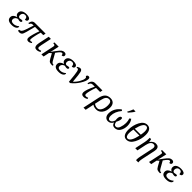

<svg xmlns="http://www.w3.org/2000/svg" viewBox="651 -3197 5837 5837"><g transform="rotate(45 3569.5 -278.0)"><path d="M172.9 -278.8 173.8 -284.2Q101.1 -314.9 101.1 -392.1Q101.1 -464.8 160.4 -504.9Q219.7 -544.9 323.2 -544.9Q400.9 -544.9 442.9 -521.7Q484.9 -498.5 484.9 -459Q484.9 -391.1 398.9 -391.1Q398.9 -499 312 -499Q255.4 -499 225.1 -466.6Q194.8 -434.1 194.8 -383.8Q194.8 -343.8 214.6 -324.5Q234.4 -305.2 262.2 -305.2Q262.7 -305.2 281.2 -309.6Q324.2 -319.8 341.8 -319.8Q379.9 -319.8 379.9 -293Q379.9 -245.1 317.9 -245.1Q280.8 -245.1 237.8 -259.8Q189.9 -249 158.9 -216.3Q127.9 -183.6 127.9 -138.2Q127.9 -53.2 238.8 -53.2Q337.4 -53.2 417 -127Q428.2 -119.6 428.2 -102.1Q428.2 -56.6 373.3 -23.4Q318.4 9.8 226.1 9.8Q29.8 9.8 29.8 -129.9Q29.8 -235.8 172.9 -278.8Z M1127 -453.1H1020Q990.7 -368.2 966.8 -255.6Q942.9 -143.1 942.9 -99.1Q942.9 -53.2 983.9 -53.2Q1003.9 -53.2 1036.1 -67.9L1052.2 -37.1Q993.7 7.8 939.9 7.8Q861.3 7.8 861.3 -77.1Q861.3 -129.4 893.3 -245.1Q925.3 -360.8 962.9 -453.1H772L698.2 -168.9Q668 -51.8 634.5 -23.4Q601.1 4.9 549.3 4.9Q512.2 4.9 484.9 -12.2L497.1 -53.2Q545.9 -53.2 574.5 -86.9Q603 -120.6 627.9 -193.8L715.3 -453.1H672.9Q609.4 -453.1 586.9 -390.1H544.9Q561.5 -471.7 595 -503.9Q628.4 -536.1 689 -536.1H1145Z M1373 -536.1 1300.3 -193.8Q1288.1 -136.2 1288.1 -107.9Q1288.1 -53.2 1341.3 -53.2Q1376.5 -53.2 1416 -73.2L1433.1 -36.1Q1368.2 9.8 1296.9 9.8Q1196.3 9.8 1196.3 -106.9Q1196.3 -144.5 1206.1 -190.9L1279.3 -536.1Z M1955.1 -414.1Q1955.1 -476.1 1913.1 -476.1Q1888.7 -476.1 1856 -445.6Q1823.2 -415 1761.2 -328.1L1880.9 -115.2Q1908.7 -65.4 1930.4 -50.3Q1952.1 -35.2 1980 -35.2H1991.2L1981 6.8H1971.2Q1900.4 6.8 1862.5 -8.5Q1824.7 -23.9 1786.1 -94.2L1699.2 -251L1634.3 -193.8L1593.3 0H1500L1583 -394Q1592.3 -438 1592.3 -446.8Q1592.3 -494.1 1522 -494.1H1514.2L1522.9 -536.1H1707L1666 -346.2Q1653.8 -289.6 1639.2 -243.2L1729 -366.2Q1813 -480.5 1855.2 -512.7Q1897.5 -544.9 1948.2 -544.9Q1987.3 -544.9 2009.8 -526.6Q2032.2 -508.3 2032.2 -479Q2032.2 -414.1 1955.1 -414.1Z M2188 -278.8 2189 -284.2Q2116.2 -314.9 2116.2 -392.1Q2116.2 -464.8 2175.5 -504.9Q2234.9 -544.9 2338.4 -544.9Q2416 -544.9 2458 -521.7Q2500 -498.5 2500 -459Q2500 -391.1 2414.1 -391.1Q2414.1 -499 2327.1 -499Q2270.5 -499 2240.2 -466.6Q2210 -434.1 2210 -383.8Q2210 -343.8 2229.7 -324.5Q2249.5 -305.2 2277.3 -305.2Q2277.8 -305.2 2296.4 -309.6Q2339.4 -319.8 2356.9 -319.8Q2395 -319.8 2395 -293Q2395 -245.1 2333 -245.1Q2295.9 -245.1 2252.9 -259.8Q2205.1 -249 2174.1 -216.3Q2143.1 -183.6 2143.1 -138.2Q2143.1 -53.2 2253.9 -53.2Q2352.5 -53.2 2432.1 -127Q2443.4 -119.6 2443.4 -102.1Q2443.4 -56.6 2388.4 -23.4Q2333.5 9.8 2241.2 9.8Q2044.9 9.8 2044.9 -129.9Q2044.9 -235.8 2188 -278.8Z M2764.2 -88.9Q2844.2 -157.7 2902.8 -261.7Q2961.4 -365.7 2961.4 -428.2Q2961.4 -475.6 2922.4 -485.8Q2932.6 -545.9 2989.3 -545.9Q3044.4 -545.9 3044.4 -481Q3044.4 -385.7 2949 -237.3Q2853.5 -88.9 2734.4 0H2681.2Q2654.8 -312.5 2635.3 -394.3Q2615.7 -476.1 2584.5 -476.1Q2566.9 -476.1 2548.3 -465.8L2535.2 -497.1Q2591.3 -539.1 2644 -539.1Q2697.3 -539.1 2718.3 -466.1Q2739.3 -393.1 2764.2 -88.9Z M3343.3 -453.1H3254.4Q3172.9 -453.1 3152.3 -368.2H3110.4Q3145 -536.1 3274.4 -536.1H3588.4L3571.3 -453.1H3394.5Q3308.6 -204.6 3308.6 -107.9Q3308.6 -53.2 3361.3 -53.2Q3397 -53.2 3436.5 -73.2L3453.6 -36.1Q3391.1 9.8 3317.4 9.8Q3216.3 9.8 3216.3 -85Q3216.3 -191.9 3343.3 -453.1Z M3699.7 -37.1Q3697.3 -23.4 3693.8 -1Q3690.4 22 3684.6 48.8L3643.6 240.2H3549.8L3663.6 -293Q3691.4 -423.3 3755.4 -484.6Q3819.3 -545.9 3926.8 -545.9Q4019.5 -545.9 4071.5 -492.2Q4123.5 -438.5 4123.5 -337.9Q4123.5 -181.6 4048.6 -85.9Q3973.6 9.8 3863.8 9.8Q3763.2 9.8 3699.7 -37.1ZM3714.4 -90.8Q3777.8 -42 3857.4 -42Q3930.2 -42 3979 -124.3Q4027.8 -206.5 4027.8 -337.9Q4027.8 -493.2 3921.4 -493.2Q3858.4 -493.2 3819.8 -447.3Q3781.2 -401.4 3757.8 -293Z M4528.3 -92.8H4524.4Q4469.7 9.8 4364.3 9.8Q4295.4 9.8 4253.4 -39.8Q4211.4 -89.4 4211.4 -174.8Q4211.4 -285.2 4264.2 -381.6Q4316.9 -478 4414.6 -545.9L4449.2 -513.2Q4308.6 -346.7 4308.6 -170.9Q4308.6 -109.9 4329.3 -76.9Q4350.1 -43.9 4383.3 -43.9Q4468.8 -43.9 4511.2 -166Q4506.3 -201.7 4506.3 -243.2Q4506.3 -304.7 4525.9 -339.4Q4545.4 -374 4575.7 -374Q4611.3 -374 4611.3 -325.2Q4611.3 -257.8 4557.6 -160.2Q4563.5 -106 4587.6 -75Q4611.8 -43.9 4648.4 -43.9Q4725.1 -43.9 4760.7 -145Q4796.4 -246.1 4796.4 -346.2Q4796.4 -436 4767.6 -513.2L4816.4 -545.9Q4889.6 -453.6 4889.6 -314Q4889.6 -185.5 4829.3 -87.9Q4769 9.8 4652.3 9.8Q4551.8 9.8 4528.3 -92.8ZM4581.1 -621.1Q4604 -660.6 4627.4 -712.4Q4650.9 -764.2 4660.6 -795.9H4751L4749 -784.2Q4738.8 -758.3 4693.6 -700.4Q4648.4 -642.6 4611.8 -606H4578.6Z M4987.8 -248Q4987.8 -442.4 5072.8 -603.3Q5157.7 -764.2 5296.4 -764.2Q5385.3 -764.2 5430.9 -698.7Q5476.6 -633.3 5476.6 -511.2Q5476.6 -327.6 5389.4 -158.9Q5302.2 9.8 5159.7 9.8Q5077.6 9.8 5032.7 -56.9Q4987.8 -123.5 4987.8 -248ZM5105.5 -409.2H5364.7Q5381.8 -503.9 5381.8 -570.8Q5381.8 -712.9 5292.5 -712.9Q5175.8 -712.9 5105.5 -409.2ZM5355.5 -361.8H5095.7Q5075.7 -264.2 5075.7 -189Q5075.7 -117.2 5099.6 -79.1Q5123.5 -41 5162.6 -41Q5285.2 -41 5355.5 -361.8Z M5606.9 -338.9Q5622.6 -412.1 5622.6 -505.9V-522.5Q5622.6 -529.8 5621.6 -536.1H5678.7Q5693.8 -516.6 5698.7 -437H5704.6Q5783.7 -545.9 5879.9 -545.9Q6015.6 -545.9 6015.6 -417Q6015.6 -387.2 6007.8 -350.1L5918.5 69.8Q5902.8 144 5902.8 184.6Q5902.8 226.1 5906.7 240.2H5810.5Q5806.6 227.5 5806.6 202.1Q5806.6 149.9 5826.7 58.1L5914.6 -355Q5920.9 -384.8 5920.9 -400.9Q5920.9 -481.9 5843.8 -481.9Q5730 -481.9 5689.9 -291L5628.9 0H5534.7Z M6582.5 -414.1Q6582.5 -476.1 6540.5 -476.1Q6516.1 -476.1 6483.4 -445.6Q6450.7 -415 6388.7 -328.1L6508.3 -115.2Q6536.1 -65.4 6557.9 -50.3Q6579.6 -35.2 6607.4 -35.2H6618.7L6608.4 6.8H6598.6Q6527.8 6.8 6490 -8.5Q6452.1 -23.9 6413.6 -94.2L6326.7 -251L6261.7 -193.8L6220.7 0H6127.4L6210.4 -394Q6219.7 -438 6219.7 -446.8Q6219.7 -494.1 6149.4 -494.1H6141.6L6150.4 -536.1H6334.5L6293.5 -346.2Q6281.2 -289.6 6266.6 -243.2L6356.4 -366.2Q6440.4 -480.5 6482.7 -512.7Q6524.9 -544.9 6575.7 -544.9Q6614.7 -544.9 6637.2 -526.6Q6659.7 -508.3 6659.7 -479Q6659.7 -414.1 6582.5 -414.1Z M6815.4 -278.8 6816.4 -284.2Q6743.7 -314.9 6743.7 -392.1Q6743.7 -464.8 6803 -504.9Q6862.3 -544.9 6965.8 -544.9Q7043.5 -544.9 7085.4 -521.7Q7127.4 -498.5 7127.4 -459Q7127.4 -391.1 7041.5 -391.1Q7041.5 -499 6954.6 -499Q6897.9 -499 6867.7 -466.6Q6837.4 -434.1 6837.4 -383.8Q6837.4 -343.8 6857.2 -324.5Q6877 -305.2 6904.8 -305.2Q6905.3 -305.2 6923.8 -309.6Q6966.8 -319.8 6984.4 -319.8Q7022.5 -319.8 7022.5 -293Q7022.5 -245.1 6960.4 -245.1Q6923.3 -245.1 6880.4 -259.8Q6832.5 -249 6801.5 -216.3Q6770.5 -183.6 6770.5 -138.2Q6770.5 -53.2 6881.3 -53.2Q6980 -53.2 7059.6 -127Q7070.8 -119.6 7070.8 -102.1Q7070.8 -56.6 7015.9 -23.4Q6960.9 9.8 6868.7 9.8Q6672.4 9.8 6672.4 -129.9Q6672.4 -235.8 6815.4 -278.8Z"/></g></svg>

Font: Droid Serif
Style: Italic
Weight: 400
Italic angle: -12°
Designer: Monotype Design team
Foundry: Monotype Imaging Inc.
Version: Version 1.03